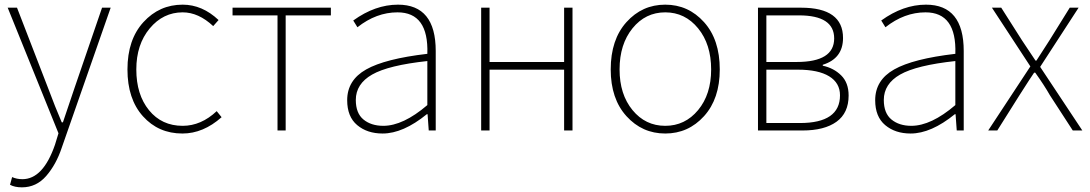

<svg xmlns="http://www.w3.org/2000/svg" viewBox="-20 -560 4680 824"><path d="M74 244Q43 244 23 233L32 200Q52 209 76 209Q165 209 216 61L231 12L13 -527H53L186 -183Q217 -100 245 -35H250Q258 -58 300 -183L418 -527H455L245 74Q221 146 178.5 195Q136 244 74 244Z M763 13Q660 13 593.5 -61Q527 -135 527 -262Q527 -390 595.5 -465Q664 -540 764 -540Q848 -540 918 -474L895 -448Q832 -507 764 -507Q680 -507 622.5 -438Q565 -369 565 -262Q565 -154 619.5 -87Q674 -20 764 -20Q843 -20 910 -83L931 -57Q852 13 763 13Z M1171 0V-494H978V-527H1400V-494H1206V0Z M1622 13Q1556 13 1513 -23Q1470 -59 1470 -130Q1470 -216 1551.5 -262Q1633 -308 1814 -329Q1820 -507 1686 -507Q1595 -507 1514 -443L1496 -472Q1590 -540 1688 -540Q1850 -540 1850 -341V0H1820L1815 -70H1812Q1710 13 1622 13ZM1625 -20Q1710 -20 1814 -109V-298Q1647 -280 1577 -240Q1507 -200 1507 -131Q1507 -74 1540 -47Q1573 -20 1625 -20Z M2045 0V-527H2081V-294H2401V-527H2437V0H2401V-261H2081V0Z M2601 -262Q2601 -390 2668.5 -465Q2736 -540 2835 -540Q2934 -540 3001.5 -465Q3069 -390 3069 -262Q3069 -136 3001.5 -61.5Q2934 13 2835 13Q2736 13 2668.5 -61.5Q2601 -136 2601 -262ZM3032 -262Q3032 -370 2976 -438.5Q2920 -507 2835 -507Q2750 -507 2694.5 -438.5Q2639 -370 2639 -262Q2639 -155 2694.5 -87.5Q2750 -20 2835 -20Q2920 -20 2976 -87.5Q3032 -155 3032 -262Z M3233 0V-527H3418Q3598 -527 3598 -397Q3598 -309 3511 -282V-278Q3558 -268 3590 -236.5Q3622 -205 3622 -150Q3622 -75 3570 -37.5Q3518 0 3424 0ZM3269 -294H3399Q3560 -294 3560 -395Q3560 -494 3409 -494H3269ZM3269 -32H3413Q3585 -32 3585 -151Q3585 -204 3538.5 -232.5Q3492 -261 3404 -261H3269Z M3888 13Q3822 13 3779 -23Q3736 -59 3736 -130Q3736 -216 3817.5 -262Q3899 -308 4080 -329Q4086 -507 3952 -507Q3861 -507 3780 -443L3762 -472Q3856 -540 3954 -540Q4116 -540 4116 -341V0H4086L4081 -70H4078Q3976 13 3888 13ZM3891 -20Q3976 -20 4080 -109V-298Q3913 -280 3843 -240Q3773 -200 3773 -131Q3773 -74 3806 -47Q3839 -20 3891 -20Z M4221 0 4402 -275 4237 -527H4277L4366 -387L4424 -300H4428Q4473 -371 4484 -387L4571 -527H4609L4444 -273L4625 0H4584L4486 -151Q4461 -195 4423 -248H4418Q4406 -231 4355 -151L4260 0Z"/></svg>

Font: Noto Sans Korean Thin
Style: Regular
Weight: 250
Designer: Ryoko NISHIZUKA  (kana & ideographs); Paul D. Hunt (Latin, Greek & Cyrillic); Wenlong ZHANG  (bopomofo); Sandoll Communi
Foundry: Adobe Systems Incorporated
Version: Version 1.0001;PS 1;hotconv 1.0.78;makeotf.lib2.5.61930